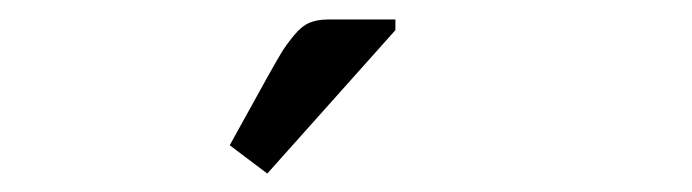

<svg xmlns="http://www.w3.org/2000/svg" viewBox="-20 -812 728 202"><path d="M396 -780.3 261.2 -629.4 221.7 -659.2 260.3 -729Q271.5 -749 275.9 -756.3Q280.3 -763.7 288.8 -774.2Q297.4 -784.7 305.7 -788.1Q314 -791.5 325.2 -791.5H396Z"/></svg>

Font: Resagnicto
Style: Bold
Weight: 700
Version: Version 0.9991